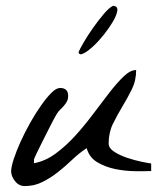

<svg xmlns="http://www.w3.org/2000/svg" viewBox="-20 -627 530 648"><path d="M17.6 -48.8Q17.6 -63.5 26.4 -90.3Q35.2 -117.2 49.3 -148.4Q63.5 -179.7 81.5 -211.9Q99.6 -244.1 118.2 -270.5Q136.7 -296.9 153.3 -313.5Q169.9 -330.1 182.6 -330.1Q210 -330.1 210 -303.7Q210 -292 205.6 -284.2Q201.2 -276.4 195.3 -269.5Q189.5 -262.7 182.6 -256.3Q175.8 -250 170.9 -241.2Q162.1 -226.6 149.4 -201.2Q136.7 -175.8 124.5 -151.9Q112.3 -127.9 103.5 -109.4Q94.7 -90.8 94.7 -88.9V-76.2Q132.8 -83 168 -108.9Q203.1 -134.8 234.9 -169.9Q266.6 -205.1 295.4 -243.7Q324.2 -282.2 349.6 -314.9Q375 -347.7 397.5 -369.1Q419.9 -390.6 439.5 -390.6Q439.5 -354.5 424.8 -325.2Q410.2 -295.9 393.1 -267.6Q376 -239.3 361.3 -209.5Q346.7 -179.7 346.7 -142.6Q346.7 -127 365.7 -114.7Q384.8 -102.5 409.7 -94.2Q434.6 -85.9 458 -81.1Q481.4 -76.2 490.2 -75.2V-49.8Q467.8 -48.8 434.6 -49.3Q401.4 -49.8 368.2 -56.6Q335 -63.5 308.1 -79.6Q281.2 -95.7 272.5 -127Q247.1 -110.4 223.6 -87.9Q200.2 -65.4 175.3 -45.9Q150.4 -26.4 123 -12.7Q95.7 1 63.5 1Q43.9 1 30.8 -15.6Q17.6 -32.2 17.6 -48.8ZM361.3 -607.4Q377.9 -606.4 376 -591.3Q374 -576.2 361.8 -555.2Q349.6 -534.2 331.1 -510.7Q312.5 -487.3 293.9 -470.2Q275.4 -453.1 261.2 -446.3Q247.1 -439.5 245.1 -451.2Q249 -460.9 262.7 -484.4Q276.4 -507.8 293.9 -532.7Q311.5 -557.6 329.6 -579.1Q347.7 -600.6 361.3 -607.4Z"/></svg>

Font: La Belle Aurore
Style: Regular
Weight: 400
Version: Version 1.001 2001